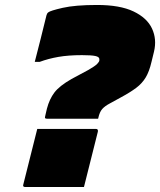

<svg xmlns="http://www.w3.org/2000/svg" viewBox="-20 -740 644 773"><path d="M371 -720Q463 -720 517.5 -694Q572 -668 592 -625Q612 -582 600 -532L590 -491Q581 -452 566.5 -428Q552 -404 528 -386Q504 -368 465 -347L423 -324Q402 -313 391.5 -301Q381 -289 376 -266L375 -262H170Q164 -262 162 -264Q160 -266 162 -273L169 -303Q179 -341 199 -367.5Q219 -394 268 -422L335 -458Q363 -474 371.5 -483Q380 -492 380 -497V-502Q380 -511 364 -514.5Q348 -518 310 -518Q256 -518 215.5 -511Q175 -504 140 -491H120Q132 -538 144 -585Q156 -632 167 -678Q169 -686 174 -690Q182 -697 232.5 -708.5Q283 -720 371 -720ZM318 13H82Q70 13 74 2L130 -221H366Q376 -221 374 -210Z"/></svg>

Font: Recursive Sn Lnr St XBk
Style: Italic
Weight: 1000
Italic angle: -15°
Version: Version 1.079;hotconv 1.0.112;makeotfexe 2.5.65598; ttfautoh